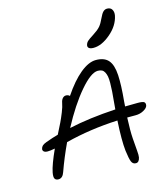

<svg xmlns="http://www.w3.org/2000/svg" viewBox="-130 -1023 972 1109"><g transform="rotate(-15 356.5 -469.0)"><path d="M481 -723.1Q462.9 -723.1 454.3 -729.7Q445.8 -736.3 448.2 -748Q451.2 -761.2 460.9 -770.3Q470.7 -779.3 497.1 -795.9Q527.8 -815.4 541.7 -831.5Q555.7 -847.7 568.8 -877Q580.6 -902.8 590.8 -912.4Q601.1 -921.9 613.8 -921.9Q634.8 -921.9 643.3 -907Q651.9 -892.1 647.9 -871.1Q636.2 -813.5 583 -768.3Q529.8 -723.1 481 -723.1ZM69.8 -213.9Q54.7 -213.9 47.6 -220.2Q40.5 -226.6 42 -235.8Q44.4 -247.1 52 -254.4Q59.6 -261.7 77.1 -268.1Q120.1 -283.7 150.9 -292Q172.4 -334 183.1 -356.2Q193.8 -378.4 206.5 -409.9Q219.2 -441.4 223.1 -463.9Q226.1 -480 234.6 -489.5Q243.2 -499 254.9 -499Q268.1 -499 276.9 -490.2Q329.6 -568.8 380.6 -610.4Q431.6 -651.9 474.1 -651.9Q524.9 -651.9 549.1 -623.8Q573.2 -595.7 576.7 -534.9Q580.1 -474.1 570.8 -378.9Q568.8 -359.4 568.8 -349.1Q593.8 -350.1 644 -350.1Q673.8 -350.1 682.1 -344Q690.4 -337.9 688 -323.2Q685.1 -308.6 663.1 -296.4Q641.1 -284.2 615.2 -284.2H564Q560.5 -205.1 563.7 -160.2Q566.9 -115.2 569.6 -85.2Q572.3 -55.2 569.8 -43.9Q564 -16.1 544.9 -16.1Q526.4 -16.1 518.8 -34.2Q511.2 -52.2 504.9 -102.1Q498 -164.1 504.9 -282.2Q341.3 -274.9 191.9 -236.8Q153.8 -155.8 125 -75.2Q113.8 -42 88.9 -42Q72.8 -42 66.9 -52.5Q61 -63 65.9 -88.9Q74.7 -133.8 113.8 -219.2Q85.9 -213.9 69.8 -213.9ZM469.2 -588.9Q428.2 -588.9 361.6 -511Q294.9 -433.1 230 -311Q351.1 -337.9 509.8 -347.2Q510.3 -354 511.5 -367.2Q512.7 -380.4 513.2 -387.2Q517.1 -426.3 518.8 -451.7Q520.5 -477.1 520.8 -502Q521 -526.9 518.3 -541.3Q515.6 -555.7 509.5 -567.4Q503.4 -579.1 493.7 -584Q483.9 -588.9 469.2 -588.9Z"/></g></svg>

Font: Shantell Sans Irregular
Style: Italic
Weight: 300
Italic angle: -11.31°
Designer: Stephen Nixon, Anya Danilova, Shantell Martin
Foundry: Arrow Type
Version: Version 1.006;[9816181b4]